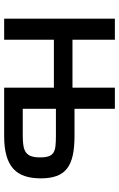

<svg xmlns="http://www.w3.org/2000/svg" viewBox="160 -746 585 946"><g transform="rotate(90 453.0 -272.5)"><path d="M71.4 0V-545.5H175.4V-336.6H411.6V-545.5H515.6V-346.6H649.9Q706.7 -346.6 746.3 -337.7Q785.9 -328.8 810.7 -309.1Q835.6 -289.4 846.9 -257.6Q858.3 -225.9 858.3 -180Q858.3 -134.9 846.9 -101.2Q835.6 -67.5 810.7 -44.9Q785.9 -22.4 746.3 -11.2Q706.7 0 649.9 0H411.6V-245H175.4V0ZM649.9 -91.6Q679.7 -91.6 699.8 -95.3Q719.8 -99.1 732.1 -108.7Q744.3 -118.3 749.6 -134.8Q755 -151.3 755 -176.8Q755 -203.5 749.6 -218.9Q744.3 -234.4 732.1 -242.4Q719.8 -250.4 699.8 -252.7Q679.7 -255 649.9 -255H515.6V-91.6Z"/></g></svg>

Font: Cannonade Med
Style: Regular
Weight: 500
Designer: Rasmus Andersson
Foundry: rsms
Version: Version 3.012;git-f93a4a705